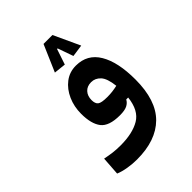

<svg xmlns="http://www.w3.org/2000/svg" viewBox="-224 -678 1034 1034"><g transform="rotate(-45 293.0 -161.0)"><path d="M208 237.3Q173.3 237.3 138.4 231.4Q103.5 225.6 78.1 214.8L85.4 108.4Q114.3 114.3 140.4 117.7Q166.5 121.1 199.2 121.1Q290 121.1 345 88.6Q399.9 56.2 409.7 -32.7H395Q385.7 -15.1 366.7 -5.6Q347.7 3.9 311 3.9Q228 3.9 198.2 -34.7Q168.5 -73.2 168.5 -149.9Q168.5 -204.1 189 -250.5Q209.5 -296.9 246.3 -325.2Q283.2 -353.5 332 -353.5Q418.5 -353.5 462.4 -280Q506.3 -206.5 506.3 -73.7Q506.3 84.5 429.4 160.9Q352.5 237.3 208 237.3ZM409.2 -122.6Q402.3 -184.6 379.9 -208.5Q357.4 -232.4 327.1 -232.4Q295.9 -232.4 278.1 -212.9Q260.3 -193.4 260.3 -162.1Q260.3 -135.3 273.9 -124.5Q287.6 -113.8 332.5 -113.8Q353.5 -113.8 371.3 -116Q389.2 -118.2 409.2 -122.6ZM359.4 -559.1 428.7 -409.2 359.4 -399.4 328.1 -488.3H323.7L293.9 -399.4L225.6 -406.7L291.5 -559.1Z"/></g></svg>

Font: CaskaydiaCove NF SemiBold
Style: Regular
Weight: 600
Designer: Aaron Bell
Foundry: Saja Typeworks
Version: Version 2111.001; VTT 6.35;Nerd Fonts 3.2.1